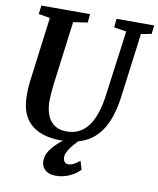

<svg xmlns="http://www.w3.org/2000/svg" viewBox="-102 -826 925 1123"><g transform="rotate(10 361.0 -264.0)"><path d="M58.6 -209Q58.1 -228 58.8 -247.8Q59.6 -267.6 62 -289.6L112.8 -684.1L44.9 -695.8L51.3 -747.1H340.8L335.9 -696.3L251 -683.6L201.7 -301.3Q198.7 -272.9 196.8 -248.5Q194.8 -224.1 194.8 -205.1Q195.3 -168 203.6 -138.7Q211.9 -109.4 228 -89.1Q244.1 -68.8 268.1 -58.1Q292 -47.4 323.7 -47.4Q366.7 -47.4 399.4 -64.9Q432.1 -82.5 455.3 -115.7Q478.5 -148.9 493.4 -196.8Q508.3 -244.6 515.6 -305.7L566.4 -683.6L492.7 -695.8L498 -747.1H721.7L715.3 -695.8L653.8 -684.1L604.5 -306.2Q595.7 -238.3 578.6 -186.5Q561.5 -134.8 536.1 -97.9Q510.7 -61 477.1 -37.6Q443.4 -14.2 401.4 -2.4Q388.2 11.2 376.2 25.1Q364.3 39.1 355.5 52.2Q346.7 65.4 341.6 77.4Q336.4 89.4 336.4 99.1Q335.9 110.4 338.4 118.2Q340.8 126 345 130.9Q349.1 135.7 354.5 137.9Q359.9 140.1 365.7 140.1Q382.3 140.1 398.4 131.8Q414.6 123.5 434.6 107.4L449.7 158.2Q438 169.9 422.9 180.9Q407.7 191.9 389.4 200.4Q371.1 209 349.9 213.9Q328.6 218.8 304.7 218.8Q283.2 218.8 267.1 212.6Q251 206.5 240.5 196.3Q230 186 225.1 172.4Q220.2 158.7 220.2 143.1Q220.7 129.9 225.6 113.5Q230.5 97.2 238.8 85Q255.9 60.1 274.9 41.7Q293.9 23.4 313 9.3Q310.1 9.3 307.1 9.5Q304.2 9.8 301.3 9.8Q236.3 9.8 190.4 -6.3Q144.5 -22.5 115.2 -51.5Q85.9 -80.6 72.5 -120.8Q59.1 -161.1 58.6 -209Z"/></g></svg>

Font: Brush Lettering One
Style: Bold Italic
Weight: 400
Italic angle: -7°
Designer: Eben Sorkin
Foundry: Eben Sorkin
Version: Version 1.001